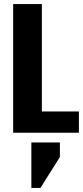

<svg xmlns="http://www.w3.org/2000/svg" viewBox="-20 -656 411 949"><path d="M187 -105H370V0H45V-636H187ZM135 273V48H276V120L180 273Z"/></svg>

Font: Teko Semibold
Style: Regular
Weight: 600
Designer: Manushi Parikh, Jonny Pinhorn
Foundry: Indian Type Foundry
Version: Version 1.105;PS 1.0;hotconv 1.0.78;makeotf.lib2.5.61930; tt